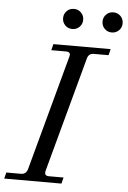

<svg xmlns="http://www.w3.org/2000/svg" viewBox="-70 -945 658 989"><g transform="rotate(5 259.0 -451.0)"><path d="M-10 0 -2 -32H74Q100 -32 108 -59L269 -653Q278 -680 250 -680H174L182 -712H478L470 -680H394Q367 -680 360 -653L199 -59Q192 -32 218 -32H294L286 0ZM439 -813Q424 -828 424 -850Q424 -872 439 -887Q454 -902 476 -902Q498 -902 513 -887Q528 -872 528 -850Q528 -828 513 -813Q498 -798 476 -798Q454 -798 439 -813ZM235 -813Q220 -828 220 -850Q220 -872 235 -887Q250 -902 272 -902Q294 -902 309 -887Q324 -872 324 -850Q324 -828 309 -813Q294 -798 272 -798Q250 -798 235 -813Z"/></g></svg>

Font: Old Standard TT
Style: Italic
Weight: 400
Italic angle: -15.2°
Designer: Alexey Kryukov <alexios@thessalonica.org.ru>
Version: Version 2.2